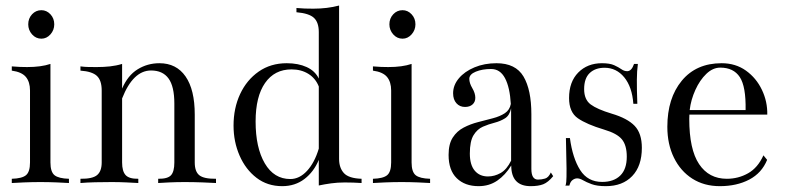

<svg xmlns="http://www.w3.org/2000/svg" viewBox="-20 -652 2800 684"><path d="M22 0V-15.1Q58.1 -16.1 72.5 -27.8Q86.9 -39.6 86.9 -73.2V-329.6Q86.9 -359.9 72.3 -377.7Q57.6 -395.5 22 -400.4V-415.5Q37.6 -414.1 51 -413.6Q64.5 -413.1 76.7 -413.1Q126.5 -413.1 159.7 -424.3V-73.2Q159.7 -39.6 174.3 -27.8Q189 -16.1 225.6 -15.1V0Q210.9 -1 181.9 -2.2Q152.8 -3.4 124 -3.4Q95.2 -3.4 65.9 -2.2Q36.6 -1 22 0ZM127.4 -514.2Q107.9 -514.2 94.2 -529.5Q80.6 -544.9 80.6 -565.4Q80.6 -586.4 94.2 -601.1Q107.9 -615.7 127.4 -615.7Q146 -615.7 159.7 -601.1Q173.3 -586.4 173.3 -565.4Q173.3 -544.9 159.7 -529.5Q146 -514.2 127.4 -514.2Z M266.6 0V-15.1Q309.6 -14.6 325.9 -28.3Q342.3 -42 342.3 -73.2V-329.6Q342.3 -365.7 325.2 -381.6Q308.1 -397.5 266.6 -400.4V-415.5Q280.8 -413.6 295.7 -413.3Q310.5 -413.1 325.7 -413.1Q349.1 -413.1 371.8 -415.5Q394.5 -418 415 -424.3V-336.4Q435.1 -383.3 470.2 -405Q505.4 -426.8 547.9 -426.8Q608.4 -426.8 641.1 -379.6Q673.8 -332.5 673.8 -243.7V-73.2Q673.8 -40.5 690.2 -27.6Q706.5 -14.6 749.5 -15.1V0Q733.4 -1 701.2 -2.2Q668.9 -3.4 638.2 -3.4Q609.9 -3.4 583.5 -2.2Q557.1 -1 543.5 0V-15.1Q577.1 -14.6 589.1 -27.6Q601.1 -40.5 601.1 -73.2V-283.2Q601.1 -344.2 580.3 -372.6Q559.6 -400.9 518.1 -400.9Q454.1 -400.9 415 -301.3V-73.2Q415 -42 427.5 -28.3Q439.9 -14.6 472.7 -15.1V0Q454.1 -1 429.7 -2.2Q405.3 -3.4 377.9 -3.4Q348.1 -3.4 318.8 -2.7Q289.6 -2 266.6 0Z M985.4 11.2Q932.6 11.2 893.8 -18.6Q855 -48.3 833.5 -97.7Q812 -147 812 -204.6Q812 -266.6 835.4 -316.9Q858.9 -367.2 901.6 -397Q944.3 -426.8 1001.5 -426.8Q1042.5 -426.8 1072.5 -413.1Q1102.5 -399.4 1115.7 -372.1V-537.6Q1115.7 -572.3 1098.4 -588.4Q1081.1 -604.5 1036.1 -608.4V-623.5Q1050.3 -622.1 1065.7 -621.6Q1081.1 -621.1 1096.2 -621.1Q1146 -621.1 1188 -632.3V-85.9Q1188 -54.2 1205.1 -35.4Q1222.2 -16.6 1268.1 -15.1V0Q1254.4 -1 1238.8 -1.5Q1223.1 -2 1208 -2Q1182.6 -2 1159.4 1.2Q1136.2 4.4 1115.7 8.8V-82.5Q1098.1 -40 1064.7 -14.4Q1031.2 11.2 985.4 11.2ZM890.6 -219.2Q890.6 -126 923.3 -70.1Q956.1 -14.2 1014.2 -14.2Q1046.9 -14.2 1073.7 -43.2Q1100.6 -72.3 1115.7 -122.6V-343.8Q1104.5 -372.6 1078.9 -388.7Q1053.2 -404.8 1018.6 -404.8Q958 -404.8 924.3 -356.4Q890.6 -308.1 890.6 -219.2Z M1308.6 0V-15.1Q1344.7 -16.1 1359.1 -27.8Q1373.5 -39.6 1373.5 -73.2V-329.6Q1373.5 -359.9 1358.9 -377.7Q1344.2 -395.5 1308.6 -400.4V-415.5Q1324.2 -414.1 1337.6 -413.6Q1351.1 -413.1 1363.3 -413.1Q1413.1 -413.1 1446.3 -424.3V-73.2Q1446.3 -39.6 1460.9 -27.8Q1475.6 -16.1 1512.2 -15.1V0Q1497.6 -1 1468.5 -2.2Q1439.5 -3.4 1410.6 -3.4Q1381.8 -3.4 1352.5 -2.2Q1323.2 -1 1308.6 0ZM1414.1 -514.2Q1394.5 -514.2 1380.9 -529.5Q1367.2 -544.9 1367.2 -565.4Q1367.2 -586.4 1380.9 -601.1Q1394.5 -615.7 1414.1 -615.7Q1432.6 -615.7 1446.3 -601.1Q1460 -586.4 1460 -565.4Q1460 -544.9 1446.3 -529.5Q1432.6 -514.2 1414.1 -514.2Z M1685.1 11.2Q1636.2 11.2 1607.2 -17.1Q1578.1 -45.4 1578.1 -100.1Q1578.1 -139.2 1593 -162.1Q1607.9 -185.1 1631.8 -197.5Q1655.8 -210 1683.1 -217Q1710.4 -224.1 1735.8 -230.7Q1761.2 -237.3 1778.6 -248.8Q1795.9 -260.3 1799.8 -281.7Q1796.4 -340.8 1779.1 -373.5Q1761.7 -406.2 1729.5 -406.2Q1698.2 -406.2 1675 -396.7Q1651.9 -387.2 1651.9 -371.1Q1651.9 -356 1662.6 -337.9Q1673.3 -319.8 1673.3 -303.7Q1673.3 -288.6 1663.3 -279.8Q1653.3 -271 1636.7 -271Q1617.7 -271 1606 -284.2Q1594.2 -297.4 1594.2 -319.8Q1594.2 -348.6 1614.7 -373Q1635.3 -397.5 1670.4 -412.1Q1705.6 -426.8 1748.5 -426.8Q1816.9 -426.8 1845 -379.4Q1873 -332 1873 -245.1V-50.3Q1873 -12.2 1896.5 -12.2Q1909.7 -12.2 1921.9 -15.9Q1934.1 -19.5 1942.4 -37.6L1950.7 -24.4Q1932.6 -2.4 1915.3 4.4Q1897.9 11.2 1870.6 11.2Q1801.3 11.2 1801.3 -62.5Q1780.3 -28.3 1751.5 -8.5Q1722.7 11.2 1685.1 11.2ZM1718.3 -23.4Q1741.7 -23.4 1763.4 -35.6Q1785.2 -47.9 1800.8 -79.6V-250.5Q1800.8 -258.3 1800.8 -266.1Q1795.4 -240.7 1779.1 -230.5Q1762.7 -220.2 1741.7 -214.8Q1720.7 -209.5 1700.4 -200.7Q1680.2 -191.9 1667 -170.4Q1653.8 -148.9 1653.8 -105Q1653.8 -64.9 1671.1 -44.2Q1688.5 -23.4 1718.3 -23.4Z M2138.2 11.2Q2107.4 11.2 2088.1 4.2Q2068.8 -2.9 2057.1 -9.8Q2045.4 -16.6 2036.1 -16.6Q2027.8 -16.6 2019.8 -10.7Q2011.7 -4.9 2008.3 9.3H1993.7Q1996.1 7.8 1997.3 -4.2Q1998.5 -16.1 1998.3 -51.8Q1998 -87.4 1996.1 -160.2H2010.3Q2020 -88.4 2046.9 -46.1Q2073.7 -3.9 2125 -3.9Q2166.5 -3.9 2189.7 -26.6Q2212.9 -49.3 2212.9 -93.8Q2212.9 -134.3 2195.6 -155.5Q2178.2 -176.8 2131.8 -190.4Q2069.8 -209 2038.6 -230.7Q2007.3 -252.4 2007.3 -302.7Q2007.3 -360.4 2040 -393.6Q2072.8 -426.8 2124.5 -426.8Q2152.3 -426.8 2168 -419.7Q2183.6 -412.6 2193.6 -405.5Q2203.6 -398.4 2214.4 -398.4Q2230 -398.4 2238.8 -424.3H2252.4Q2249 -399.4 2248.8 -367.7Q2248.5 -335.9 2250.5 -282.2H2236.3Q2231.9 -342.3 2203.9 -376.5Q2175.8 -410.6 2133.8 -410.6Q2100.6 -410.6 2080.8 -391.8Q2061 -373 2061 -334.5Q2061 -297.4 2084.2 -280Q2107.4 -262.7 2159.2 -247.1Q2215.3 -230.5 2241 -203.6Q2266.6 -176.8 2266.6 -125.5Q2266.6 -60.5 2232.2 -24.7Q2197.8 11.2 2138.2 11.2Z M2544.4 11.2Q2488.3 11.2 2446.3 -15.6Q2404.3 -42.5 2380.9 -90.3Q2357.4 -138.2 2357.4 -200.2Q2357.4 -302.2 2408.9 -364.5Q2460.4 -426.8 2550.8 -426.8Q2600.6 -426.8 2637.5 -400.4Q2674.3 -374 2694.3 -332Q2714.4 -290 2713.4 -243.7H2436Q2435.5 -238.3 2435.5 -228.5Q2435.5 -119.6 2470.5 -67.4Q2505.4 -15.1 2569.3 -15.1Q2610.4 -15.1 2645 -34.7Q2679.7 -54.2 2699.7 -98.6L2712.9 -82.5Q2693.8 -35.6 2649.2 -12.2Q2604.5 11.2 2544.4 11.2ZM2545.9 -411.1Q2519.5 -411.1 2496.3 -388.9Q2473.1 -366.7 2457.3 -331.8Q2441.4 -296.9 2437 -259.8H2636.2Q2637.7 -343.8 2615.5 -377.4Q2593.3 -411.1 2545.9 -411.1Z"/></svg>

Font: Bacasime Antique
Style: Regular
Weight: 400
Designer: The DocRepair Project, Claus Eggers Sørensen
Foundry: Google
Version: Version 2.000